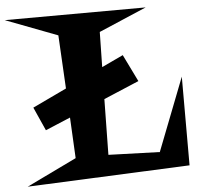

<svg xmlns="http://www.w3.org/2000/svg" viewBox="-144 -841 912 889"><g transform="rotate(-5 312.0 -396.5)"><path d="M704.1 -40 -50.8 -6.8 181.6 -119.1 171.9 -308.6 55.7 -259.8 6.8 -369.1 165 -444.3 151.4 -692.4 -89.8 -784.2 565.4 -786.1 343.8 -691.4 340.8 -528.3 440.4 -575.2 502 -449.2 337.9 -379.9 334 -121.1 572.3 -113.3 704.1 -452.1Z"/></g></svg>

Font: Fontdiner Swanky
Style: Regular
Weight: 400
Designer: Font Diner, Inc
Foundry: Font Diner, Inc
Version: Version 1.000